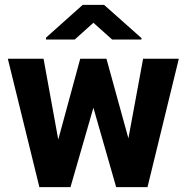

<svg xmlns="http://www.w3.org/2000/svg" viewBox="-20 -770 770 790"><path d="M159.2 -528.3 219.7 -195.8 310.1 -528.3H418L508.3 -200.7L568.8 -528.3H715.8L586.9 0H458L364.3 -326.7L270 0H142.1L12.2 -528.3ZM408.2 -750 562 -613.3V-607.4H441.4L364.3 -676.3L287.6 -607.4H169.4V-615.2L320.3 -750Z"/></svg>

Font: Vazirmatn RD UI ExtraBold
Style: Regular
Weight: 800
Designer: Saber Rastikerdar
Foundry: Saber Rastikerdar
Version: Version 33.003